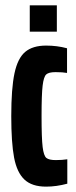

<svg xmlns="http://www.w3.org/2000/svg" viewBox="-20 -688 284 716"><path d="M22 -255Q22 -358 34 -414.5Q46 -471 74 -494.5Q102 -518 152 -518Q193 -518 230 -508V-416Q214 -419 187 -419Q162 -419 152.5 -410.5Q143 -402 139 -369Q135 -336 135 -255Q135 -173 139 -140Q143 -107 153 -99Q163 -91 188 -91Q212 -91 231 -94V-3Q190 8 152 8Q99 8 71 -18.5Q43 -45 32.5 -100.5Q22 -156 22 -255ZM91 -570V-668H192V-570Z"/></svg>

Font: Saira Ultra Condensed ExtraBold
Style: Regular
Weight: 800
Width: 1
Designer: Hector Gatti with collaboration of the Omnibus-Type team
Foundry: Omnibus-Type
Version: Version 1.001; ttfautohint (v1.8)